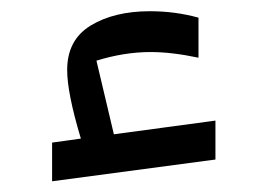

<svg xmlns="http://www.w3.org/2000/svg" viewBox="-20 -330 471 349"><path d="M74.7 -70.8V-0.5L371.6 -40V-110.8L187 -85.9L155.3 -219.7C188.5 -230 221.2 -235.4 253.9 -235.4C279.8 -235.4 308.6 -231.9 340.8 -225.1V-297.9C312.5 -305.7 283.2 -309.6 252.4 -309.6C209 -309.6 173.3 -300.8 145 -283.7C116.2 -266.1 102.1 -239.3 102.1 -202.6C102.1 -174.8 110.4 -133.3 127 -78.1Z"/></svg>

Font: SG Kara Light
Style: Regular
Weight: 400
Designer: Damoon Khanjanzadeh
Version: Version 1.000